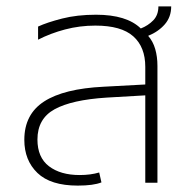

<svg xmlns="http://www.w3.org/2000/svg" viewBox="-20 -571 602 600"><path d="M223 9Q138 9 97 -30.5Q56 -70 56 -134Q56 -214 118 -254Q180 -294 304 -300L434 -307V-362Q434 -424 396.5 -457.5Q359 -491 278 -491Q229 -491 183.5 -479Q138 -467 99 -447V-488Q127 -501 174 -513Q221 -525 280 -525Q376 -525 420 -482Q443 -491 459 -507.5Q475 -524 475 -551H515Q515 -518 495 -495Q475 -472 443 -459Q458 -442 465 -418Q472 -394 472 -365V0H434V-273L313 -266Q204 -259 150.5 -229.5Q97 -200 97 -135Q97 -79 133 -51.5Q169 -24 229 -24Q263 -24 290 -32L297 -1Q272 9 223 9Z"/></svg>

Font: Noto Sans Thai UI ExtLt
Style: Regular
Weight: 200
Designer: Monotype Design Team
Foundry: Monotype Imaging Inc.
Version: Version 2.000;GOOG;noto-source:20170915:90ef993387c0